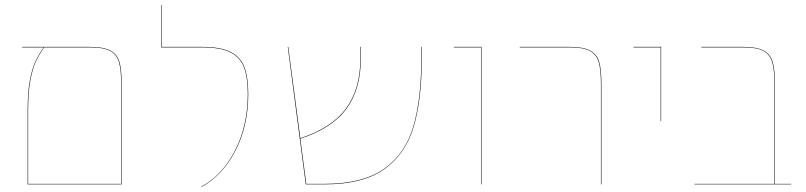

<svg xmlns="http://www.w3.org/2000/svg" viewBox="-20 -747 3266 778"><path d="M473 -406V0H92V-300Q92 -373 101 -421Q110 -469 123 -497Q136 -525 157 -555H70V-557H345Q400 -557 427.5 -542Q455 -527 464 -496Q473 -465 473 -406ZM471 -2V-406Q471 -464 462 -495Q453 -526 426.5 -540.5Q400 -555 345 -555H159Q138 -525 125 -497Q112 -469 103 -421Q94 -373 94 -300V-2Z M796 9Q880 -36 932 -136.5Q984 -237 984 -366Q984 -435 968 -475.5Q952 -516 912 -535.5Q872 -555 799 -555H633V-727H635V-557H799Q873 -557 913.5 -537Q954 -517 970 -476Q986 -435 986 -366Q986 -236 933.5 -135.5Q881 -35 796 11Z M1689 -557V-508Q1689 -341 1655.5 -231Q1622 -121 1536 -60.5Q1450 0 1296 0H1219L1146 -557H1148L1197 -187Q1325 -229 1382.5 -308Q1440 -387 1440 -507V-557H1442V-507Q1442 -386 1384 -306.5Q1326 -227 1197 -185L1221 -2H1296Q1449 -2 1535 -62Q1621 -122 1654 -232Q1687 -342 1687 -508V-557Z M1929 -555H1819V-557H1931V0H1929Z M2415 -406Q2415 -464 2406 -495Q2397 -526 2370.5 -540.5Q2344 -555 2289 -555H2086V-557H2289Q2344 -557 2371.5 -542Q2399 -527 2408 -496Q2417 -465 2417 -406V0H2415Z M2657 -555H2547V-557H2659V-256H2657Z M3186 -2V0H2794V-2H3118V-406Q3118 -464 3109 -495Q3100 -526 3073.5 -540.5Q3047 -555 2992 -555H2822V-557H2992Q3047 -557 3074.5 -542Q3102 -527 3111 -496Q3120 -465 3120 -406V-2Z"/></svg>

Font: FiraGO Two
Style: Regular
Weight: 100
Designer: bBox Type
Foundry: bBox Type GmbH
Version: Version 1.001